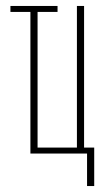

<svg xmlns="http://www.w3.org/2000/svg" viewBox="-20 -515 348 644"><path d="M82 -475H15V-495H173V-475H106V-20H238V-495H262V-20H296V109H272V0H82Z"/></svg>

Font: Moniqa Thin Paragraph
Style: Regular
Weight: 100
Designer: Rajesh Rajput
Foundry: Rajesh Rajput
Version: Version 1.000